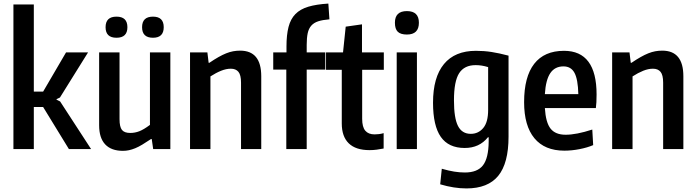

<svg xmlns="http://www.w3.org/2000/svg" viewBox="-20 -833 3892 1073"><path d="M55 -808H169V-321H221L349 -540H472L315 -288L296 -279V-276L316 -266L489 0H365L221 -235H169V0H55Z M631 -622Q570 -622 570 -681Q570 -740 631 -740Q692 -740 692 -681Q692 -622 631 -622ZM835 -622Q774 -622 774 -681Q774 -740 835 -740Q895 -740 895 -681Q895 -622 835 -622ZM667 10Q602 10 568 -26Q534 -62 534 -133V-540H648V-167Q648 -124 661.5 -107Q675 -90 708 -90Q734 -90 758.5 -99.5Q783 -109 818 -135V-540H932V0H836L828 -56H824Q797 -38 775.5 -25Q754 -12 735.5 -4.5Q717 3 700.5 6.5Q684 10 667 10Z M1042 -540H1139L1146 -482H1150Q1178 -501 1201 -514Q1224 -527 1244 -535Q1264 -543 1283 -546.5Q1302 -550 1322 -550Q1440 -550 1440 -407V0H1327V-371Q1327 -414 1312.5 -431.5Q1298 -449 1270 -449Q1244 -449 1215.5 -437.5Q1187 -426 1156 -406V0H1042Z M1580 -444H1507V-540H1581V-573Q1581 -638 1592.5 -682.5Q1604 -727 1631 -754.5Q1658 -782 1703 -795.5Q1748 -809 1815 -813L1821 -725Q1783 -722 1758.5 -714Q1734 -706 1719.5 -689.5Q1705 -673 1699.5 -647Q1694 -621 1694 -582V-540H1798V-444H1694V0H1580ZM2045 6Q1968 6 1929 -32Q1890 -70 1890 -143V-443H1802V-540H1897L1912 -684L2003 -697V-540H2125V-443H2004V-169Q2004 -123 2021.5 -102.5Q2039 -82 2073 -82Q2084 -82 2097.5 -83.5Q2111 -85 2124 -89V-3Q2104 1 2084.5 3.5Q2065 6 2045 6Z M2254 -640Q2219 -640 2203 -655.5Q2187 -671 2187 -706Q2187 -771 2254 -771Q2321 -771 2321 -706Q2321 -640 2254 -640ZM2197 -540H2310V0H2197Z M2587 220Q2517 220 2440 197L2449 110Q2487 121 2518 126Q2549 131 2578 131Q2648 131 2679 91Q2710 51 2711 -41V-66H2707Q2659 -6 2577 -6Q2487 -6 2443.5 -68Q2400 -130 2400 -259Q2400 -401 2461 -475Q2522 -549 2640 -549Q2685 -549 2727 -542.5Q2769 -536 2822 -522V-69Q2822 79 2764.5 149.5Q2707 220 2587 220ZM2611 -85Q2653 -85 2680.5 -117.5Q2708 -150 2708 -219V-458Q2688 -464 2671.5 -466.5Q2655 -469 2638 -469Q2575 -469 2546 -424Q2517 -379 2517 -272Q2517 -173 2539.5 -129Q2562 -85 2611 -85Z M3134 9Q3024 9 2966.5 -60.5Q2909 -130 2909 -262Q2909 -404 2965.5 -476.5Q3022 -549 3132 -549Q3314 -549 3314 -305Q3314 -278 3313 -262Q3312 -246 3310 -229H3025Q3030 -148 3057 -114Q3084 -80 3141 -80Q3201 -80 3290 -109L3295 -22Q3262 -8 3218.5 0.5Q3175 9 3134 9ZM3129 -462Q3081 -462 3055.5 -424.5Q3030 -387 3025 -307H3212Q3210 -390 3190.5 -426Q3171 -462 3129 -462Z M3401 -540H3498L3505 -482H3509Q3537 -501 3560 -514Q3583 -527 3603 -535Q3623 -543 3642 -546.5Q3661 -550 3681 -550Q3799 -550 3799 -407V0H3686V-371Q3686 -414 3671.5 -431.5Q3657 -449 3629 -449Q3603 -449 3574.5 -437.5Q3546 -426 3515 -406V0H3401Z"/></svg>

Font: Encode Sans Compressed
Style: SemiBold
Weight: 600
Designer: Pablo Impallari, Andres Torresi
Foundry: Pablo Impallari, Andres Torresi
Version: Version 1.000; ttfautohint (v1.00) -l 8 -r 50 -G 200 -x 14 -